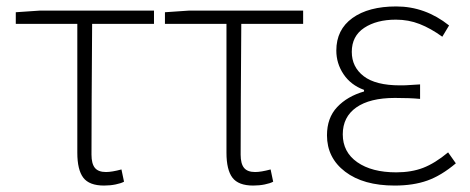

<svg xmlns="http://www.w3.org/2000/svg" viewBox="-20 -563 1458 596"><path d="M220 -89V-489H29V-525L102 -530H458V-489H266Q264 -215 264 -83Q264 -55 274.5 -42Q285 -29 309 -29Q327 -29 357 -37L365 1Q356 6 339 9.5Q322 13 303 13Q257 13 238.5 -11.5Q220 -36 220 -89Z M683 -89V-489H492V-525L565 -530H921V-489H729Q727 -215 727 -83Q727 -55 737.5 -42Q748 -29 772 -29Q790 -29 820 -37L828 1Q819 6 802 9.5Q785 13 766 13Q720 13 701.5 -11.5Q683 -36 683 -89Z M995 -143Q995 -197 1026.5 -230.5Q1058 -264 1110 -279V-284Q1069 -299 1046.5 -332.5Q1024 -366 1024 -406Q1024 -471 1074 -507Q1124 -543 1210 -543Q1300 -543 1374 -484L1353 -449Q1317 -475 1282.5 -488.5Q1248 -502 1209 -502Q1149 -502 1110.5 -476.5Q1072 -451 1072 -402Q1072 -355 1109 -326.5Q1146 -298 1222 -298Q1242 -298 1251 -299L1284 -301V-256Q1253 -259 1206 -259Q1128 -259 1086 -229.5Q1044 -200 1044 -146Q1044 -91 1089 -59.5Q1134 -28 1210 -28Q1257 -28 1293.5 -42Q1330 -56 1371 -90L1395 -56Q1350 -18 1306.5 -2.5Q1263 13 1205 13Q1108 13 1051.5 -30Q995 -73 995 -143Z"/></svg>

Font: Merged Yaku Han JP ExtraLight
Style: Regular
Weight: 250
Designer: Ryoko NISHIZUKA 西塚涼子 (kana, bopomofo & ideographs); Paul D. Hunt (Latin, Greek & Cyrillic); Sandoll Communications 산돌커뮤니
Foundry: Adobe
Version: Version 2.004